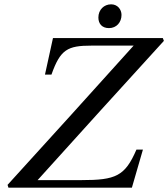

<svg xmlns="http://www.w3.org/2000/svg" viewBox="-20 -868 778 888"><path d="M435 -787C435 -758 452 -738 484 -738C519 -738 542 -765 542 -799C542 -824 524 -848 494 -848C461 -848 435 -823 435 -787ZM15 -13 19 0H590L641 -176H611C558 -53 515 -35 357 -35H154C344 -246 541 -463 738 -679L733 -692H225L188 -523H218C259 -639 292 -657 403 -657H598C408 -446 212 -229 15 -13Z"/></svg>

Font: Heuristica
Style: Italic
Weight: 400
Italic angle: -13°
Version: Version 1.0.1